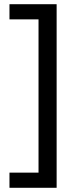

<svg xmlns="http://www.w3.org/2000/svg" viewBox="-20 -734 369 912"><path d="M25 86H163V-642H25V-714H249V158H25Z"/></svg>

Font: Noto Sans Old Hungarian
Style: Regular
Weight: 400
Designer: Monotype Design Team
Foundry: Monotype Imaging Inc.
Version: Version 2.005; ttfautohint (v1.8.4.7-5d5b)